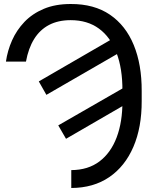

<svg xmlns="http://www.w3.org/2000/svg" viewBox="-20 -733 741 964"><path d="M110.4 -423.8H9.8Q17.6 -478.5 40.5 -530.3Q63.5 -582 103 -623.3Q142.6 -664.6 200.2 -688.7Q257.8 -712.9 335 -712.9Q452.6 -713.4 532 -659.2Q611.3 -605 651.6 -506.8Q691.9 -408.7 691.4 -276.4V-225.6Q691.9 -93.8 649.7 4.4Q607.4 102.5 528.3 156.5Q449.2 210.4 337.9 210.9V121.1Q422.4 120.6 479.5 77.4Q536.6 34.2 565.9 -43.7Q595.2 -121.6 594.7 -225.6V-278.3Q595.2 -388.7 564.9 -467.8Q534.7 -546.9 476.8 -589.4Q418.9 -631.8 335 -631.8Q272 -631.8 226.1 -607.7Q180.2 -583.5 151.4 -537.1Q122.6 -490.7 110.4 -423.8ZM174.8 -324.2 552.7 -543 591.8 -475.6 212.9 -256.8ZM272.5 -103.5 651.4 -321.3 680.7 -250 311.5 -36.1Z"/></svg>

Font: Inter Display V
Style: Regular
Weight: 400
Designer: Rasmus Andersson
Foundry: rsms
Version: Version 3.015;git-src